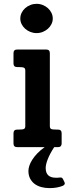

<svg xmlns="http://www.w3.org/2000/svg" viewBox="-20 -761 369 993"><path d="M252.9 -665Q252.9 -649.9 246.1 -636.2Q239.3 -622.6 227.8 -612.3Q216.3 -602.1 201.2 -595.9Q186 -589.8 168.9 -589.8Q152.3 -589.8 137 -595.9Q121.6 -602.1 110.1 -612.3Q98.6 -622.6 91.8 -636.2Q85 -649.9 85 -665Q85 -680.7 91.8 -694.6Q98.6 -708.5 110.1 -718.8Q121.6 -729 137 -735.1Q152.3 -741.2 168.9 -741.2Q186 -741.2 201.2 -735.1Q216.3 -729 227.8 -718.8Q239.3 -708.5 246.1 -694.6Q252.9 -680.7 252.9 -665ZM298.8 -18.6Q298.8 -10.3 294.2 -5.1Q289.6 0 279.8 0H68.8Q49.8 0 49.8 -19V-71.8Q49.8 -80.6 54.2 -85.7Q58.6 -90.8 68.8 -90.8H77.1Q97.7 -90.8 104.2 -94.2Q110.8 -97.7 110.8 -108.9V-396Q110.8 -407.2 104.2 -410.6Q97.7 -414.1 77.1 -414.1H68.8Q49.8 -414.1 49.8 -433.1V-485.8Q49.8 -504.9 68.8 -504.9H218.8Q237.8 -504.9 237.8 -485.8V-108.9Q237.8 -97.7 244.1 -94.2Q250.5 -90.8 271.5 -90.8H279.8Q298.8 -90.8 298.8 -71.8ZM313 180.2Q316.9 188 313.5 192.9Q310.1 197.8 304.2 200.2Q290.5 205.6 273.9 208.7Q257.3 211.9 236.3 211.9Q212.9 211.9 192.9 206.3Q172.9 200.7 158.2 189.5Q143.6 178.2 135.3 161.6Q127 145 127 123Q127 110.8 131.8 95.9Q136.7 81.1 147 64.9Q157.2 48.8 173.1 32.2Q189 15.6 210.9 0H260.3Q238.3 33.7 227.3 61.5Q216.3 89.4 216.3 107.9Q216.3 158.2 269 158.2Q272.9 158.2 277.6 158.2Q282.2 158.2 289.1 157.2Q295.9 156.2 299.6 158.2Q303.2 160.2 306.2 166Z"/></svg>

Font: New Telegraph
Style: Bold
Weight: 700
Designer: Frank Baranowski
Foundry: Frank Baranowski
Version: Version 3.001